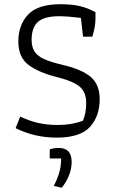

<svg xmlns="http://www.w3.org/2000/svg" viewBox="-20 -644 554 911"><path d="M54 -36 76 -91Q119 -70 162 -60.5Q205 -51 255 -51Q320 -51 373 -71Q389 -106 389 -155Q389 -206 359 -232Q329 -258 255 -277Q165 -299 116 -335.5Q67 -372 67 -447Q67 -525 113 -574.5Q159 -624 267 -624Q323 -624 361 -614.5Q399 -605 433 -586V-555Q433 -517 418 -470H374L364 -559Q300 -567 261 -567Q190 -567 160 -540Q130 -513 130 -455Q130 -421 144 -399.5Q158 -378 188.5 -364Q219 -350 274 -337Q369 -315 411 -278.5Q453 -242 453 -174Q453 -93 407 -42Q361 9 249 9Q144 9 54 -36ZM235 238Q252 206 261 175.5Q270 145 270 108H216V65Q234 58 259 58Q320 58 320 124Q320 156 307.5 187.5Q295 219 273 247Z"/></svg>

Font: Athiti
Style: Regular
Weight: 400
Designer: CadsonDemak Team
Foundry: CadsonDemak
Version: Version 1.033